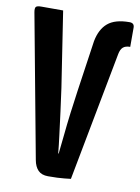

<svg xmlns="http://www.w3.org/2000/svg" viewBox="-81 -755 595 817"><g transform="rotate(10 216.5 -347.0)"><path d="M184 6Q156 6 141 -9.5Q126 -25 121 -53L6 -671Q3 -688 7.5 -694Q12 -700 31 -700H125L175 -374Q182 -326 188.5 -274.5Q195 -223 201 -176.5Q207 -130 210 -97H212Q216 -130 220.5 -176.5Q225 -223 231.5 -274.5Q238 -326 245 -374L277 -594Q287 -647 318.5 -673.5Q350 -700 412 -700Q433 -700 433 -680V-597Q413 -597 402.5 -588Q392 -579 388 -558L282 0Q282 0 255 3Q228 6 184 6Z"/></g></svg>

Font: Yanone Kaffeesatz
Style: Bold
Weight: 700
Designer: Yanone (Cyrillic: Daniel Pouzeot, Huerta Tipografica, and Cyreal)
Foundry: Yanone
Version: Version 2.003